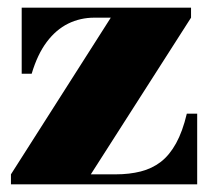

<svg xmlns="http://www.w3.org/2000/svg" viewBox="-20 -480 546 500"><path d="M8.5 0V-26L268.5 -434H226Q189 -434 157.5 -418.5Q126 -403 101.8 -370.8Q77.5 -338.5 62.5 -288H36.5V-460H477.5V-434L216.5 -26H281.5Q317 -26 346.5 -33.5Q376 -41 398.8 -58.5Q421.5 -76 438.5 -106.8Q455.5 -137.5 466.5 -184H493.5V0Z"/></svg>

Font: Bodoni Moda 9pt Black
Style: Regular
Weight: 900
Designer: Owen Earl
Foundry: indestructible type
Version: Version 2.005